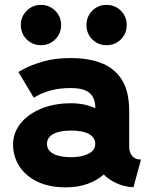

<svg xmlns="http://www.w3.org/2000/svg" viewBox="-20 -764 628 796"><path d="M252.9 12.7Q183.1 12.7 134.3 -11.2Q85.4 -35.2 59.8 -75.4Q34.2 -115.7 34.2 -164.6Q34.2 -213.4 65.2 -252.2Q96.2 -291 150.6 -313.5Q205.1 -335.9 274.9 -335.9Q331.5 -335.9 375 -315.4V-317.9Q375 -357.4 351.6 -378.2Q328.1 -398.9 274.4 -398.9Q224.1 -398.9 189.7 -388.9Q155.3 -378.9 137.7 -368.9Q120.1 -358.9 120.1 -358.9L56.2 -465.8Q56.2 -465.8 83 -480.2Q109.9 -494.6 158.9 -509Q208 -523.4 274.9 -523.4Q342.3 -523.4 396.7 -503.9Q451.2 -484.4 483.4 -436.3Q515.6 -388.2 515.6 -302.7V-154.8Q515.6 -132.8 527.8 -117.7Q540 -102.5 564.5 -102.5L533.2 12.7Q491.2 9.3 460.4 -5.6Q429.7 -20.5 410.2 -40.5Q382.8 -16.1 343 -1.7Q303.2 12.7 252.9 12.7ZM375 -167.5Q375 -193.8 349.1 -208.3Q323.2 -222.7 274.9 -222.7Q226.6 -222.7 200.7 -208.3Q174.8 -193.8 174.8 -167.5Q174.8 -141.1 200.7 -126.7Q226.6 -112.3 274.9 -112.3Q318.8 -112.3 346.9 -126.7Q375 -141.1 375 -167.5ZM338.4 -660.2Q338.4 -695.3 362.5 -719.5Q386.7 -743.7 421.9 -743.7Q457 -743.7 481.2 -719.5Q505.4 -695.3 505.4 -660.2Q505.4 -625 481.2 -600.8Q457 -576.7 421.9 -576.7Q386.7 -576.7 362.5 -600.8Q338.4 -625 338.4 -660.2ZM66.4 -660.2Q66.4 -695.3 90.6 -719.5Q114.7 -743.7 149.9 -743.7Q184.6 -743.7 209 -719.5Q233.4 -695.3 233.4 -660.2Q233.4 -625 209 -600.8Q184.6 -576.7 149.9 -576.7Q114.7 -576.7 90.6 -600.8Q66.4 -625 66.4 -660.2Z"/></svg>

Font: Giphurs
Style: Bold
Weight: 700
Version: Version 0.920; ttfautohint (v1.8.4.7-5d5b)